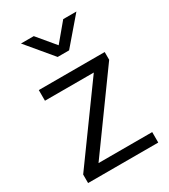

<svg xmlns="http://www.w3.org/2000/svg" viewBox="-172 -774 756 858"><g transform="rotate(-30 205.5 -345.0)"><path d="M382 -430 110 -54H387V0H25V-44L294 -415H42V-470H382ZM77 -690H143L219 -599L295 -690H363L248 -556H189Z"/></g></svg>

Font: Mukta Mahee Light
Style: Regular
Weight: 300
Designer: Shuchita Grover, Noopur Datye, Girish Dalvi, Yashodeep Gholap
Foundry: Ek Type
Version: Version 2.538;PS 1.000;hotconv 16.6.51;makeotf.lib2.5.65220;